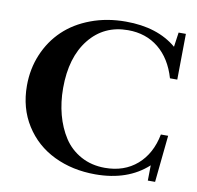

<svg xmlns="http://www.w3.org/2000/svg" viewBox="-78 -756 873 850"><g transform="rotate(10 359.0 -331.5)"><path d="M403.8 13.2Q300.8 13.2 218 -26.9Q135.3 -66.9 86.7 -143.8Q38.1 -220.7 38.1 -321.3Q38.1 -397 65.7 -462.4Q93.3 -527.8 142.8 -575.2Q192.4 -622.6 264.2 -649.4Q335.9 -676.3 420.9 -676.3Q563.5 -676.3 649.4 -603.5L658.7 -668.9H691.4L689 -462.9H656.2Q631.3 -548.3 574.5 -594.5Q517.6 -640.6 437 -640.6Q328.6 -640.6 263.2 -558.8Q197.8 -477.1 197.8 -338.4Q197.8 -275.4 212.6 -219.5Q227.5 -163.6 256.3 -119.1Q285.2 -74.7 332.8 -48.6Q380.4 -22.5 440.9 -22.5Q527.3 -22.5 585 -72.5Q642.6 -122.6 659.7 -210.9H692.4L670.9 0H638.2L639.2 -68.8Q549.8 13.2 403.8 13.2Z"/></g></svg>

Font: Elstob 10pt SemiBold
Style: Regular
Weight: 600
Designer: Peter S. Baker
Version: Version 1.015